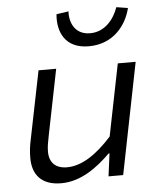

<svg xmlns="http://www.w3.org/2000/svg" viewBox="-53 -776 706 835"><g transform="rotate(-5 300.0 -359.0)"><path d="M181 12C267 12 339 -42 397 -99H401L388 0H452L549 -486H471L408 -172C342 -99 277 -55 212 -55C162 -55 135 -82 135 -130C135 -152 139 -172 144 -197L202 -486H125L65 -189C59 -162 56 -137 56 -109C56 -36 95 12 181 12ZM352 -571C460 -571 518 -648 536 -722L486 -730C468 -679 428 -627 363 -627C298 -627 274 -679 277 -730L224 -722C217 -648 247 -571 352 -571Z"/></g></svg>

Font: Source Code Variable
Style: Italic
Weight: 400
Italic angle: -11°
Monospace: yes
Designer: Paul D. Hunt, Teo Tuominen
Foundry: Adobe Systems Incorporated
Version: Version 1.005;PS 1.0;hotconv 16.6.54;makeotf.lib2.5.65590